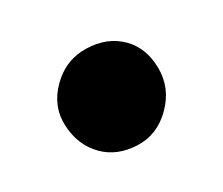

<svg xmlns="http://www.w3.org/2000/svg" viewBox="-38 -395 247 213"><g transform="rotate(15 86.0 -288.0)"><path d="M26 -287Q26 -314 45 -332Q64 -350 87 -350Q109 -350 127.5 -332Q146 -314 146 -287Q146 -260 127.5 -243Q109 -226 87 -226Q64 -226 45 -243Q26 -260 26 -287Z"/></g></svg>

Font: Reem Kufi Fun Medium
Style: Regular
Weight: 500
Designer: Khaled Hosny
Version: Version 1.005